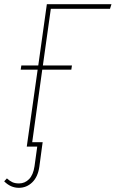

<svg xmlns="http://www.w3.org/2000/svg" viewBox="-63 -701 553 918"><path d="M180 -659 142 -388H281L278 -368H139L91 -21H141L138 0L125 97Q118 145 91 171Q64 197 27 197Q-12 197 -43 166L-30 152Q-17 164 -4 170Q9 176 28 176Q56 176 76 155.5Q96 135 102 94L115 0H65L117 -368H36L39 -388H120L161 -681H470L463 -659Z"/></svg>

Font: Fira Sans Extra Condensed Thin
Style: Italic
Weight: 250
Width: 3
Italic angle: -8°
Designer: Carrois Corporate & Edenspiekermann AG
Foundry: Carrois Corporate GbR & Edenspiekermann AG
Version: Version 4.203